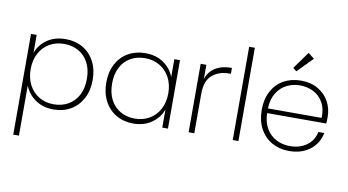

<svg xmlns="http://www.w3.org/2000/svg" viewBox="-93 -1009 2718 1500"><g transform="rotate(10 1265.5 -259.0)"><path d="M127 -400Q150 -466 210.5 -508Q271 -550 357 -550Q433 -550 492.5 -516Q552 -482 585.5 -419Q619 -356 619 -272Q619 -188 585.5 -124.5Q552 -61 492.5 -26.5Q433 8 357 8Q272 8 211.5 -34.5Q151 -77 127 -142V256H82V-543H127ZM573 -272Q573 -346 545 -400Q517 -454 466.5 -482.5Q416 -511 350 -511Q287 -511 236 -481.5Q185 -452 156 -397.5Q127 -343 127 -272Q127 -200 156 -145.5Q185 -91 236 -61.5Q287 -32 350 -32Q416 -32 466.5 -61Q517 -90 545 -144Q573 -198 573 -272Z M727 -272Q727 -356 760.5 -419Q794 -482 853.5 -516Q913 -550 989 -550Q1075 -550 1135 -508Q1195 -466 1219 -401V-543H1264V0H1219V-143Q1195 -77 1134.5 -34.5Q1074 8 989 8Q913 8 853.5 -26.5Q794 -61 760.5 -124.5Q727 -188 727 -272ZM1219 -272Q1219 -343 1189.5 -397.5Q1160 -452 1109 -481.5Q1058 -511 995 -511Q929 -511 879 -482.5Q829 -454 801 -400Q773 -346 773 -272Q773 -198 801 -144Q829 -90 879.5 -61Q930 -32 995 -32Q1058 -32 1109.5 -61.5Q1161 -91 1190 -145.5Q1219 -200 1219 -272Z M1473 -431Q1493 -491 1544 -522.5Q1595 -554 1674 -554V-507H1659Q1579 -507 1526 -461.5Q1473 -416 1473 -313V0H1428V-543H1473Z M1823 -740V0H1778V-740Z M2477 -308Q2477 -272 2475 -254H2006Q2008 -181 2038 -131Q2068 -81 2117 -56Q2166 -31 2224 -31Q2304 -31 2358 -70.5Q2412 -110 2426 -178H2473Q2457 -95 2391 -43.5Q2325 8 2224 8Q2148 8 2088 -26Q2028 -60 1994 -123.5Q1960 -187 1960 -272Q1960 -357 1993.5 -420Q2027 -483 2087 -516.5Q2147 -550 2224 -550Q2302 -550 2359.5 -516.5Q2417 -483 2447 -427.5Q2477 -372 2477 -308ZM2432 -291Q2435 -363 2406.5 -413Q2378 -463 2329 -487.5Q2280 -512 2223 -512Q2166 -512 2117.5 -487.5Q2069 -463 2038.5 -413Q2008 -363 2006 -291ZM2146 -637 2244 -774 2292 -735 2174 -615Z"/></g></svg>

Font: Fz Poppins ExtLt
Style: Regular
Weight: 200
Designer: Ninad Kale (Devanagari), Jonny Pinhorn (Latin)
Foundry: Indian Type Foundry
Version: Vit hóa bi Vntype.Com & FontZin.Com